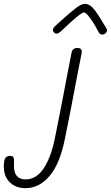

<svg xmlns="http://www.w3.org/2000/svg" viewBox="-162 -749 580 1005"><path d="M-142 122Q-142 93 -135 80Q-128 67 -109 67Q-95 67 -91.5 74.5Q-88 82 -88.5 97Q-89 112 -89 119Q-89 190 -28 190Q28 190 66.5 132.5Q105 75 125 -24Q153 -161 197 -393L212 -471Q217 -498 243 -498Q266 -498 266 -478Q266 -472 265 -469Q244 -360 242 -352Q199 -124 178 -24Q152 108 97.5 172Q43 236 -28 236Q-78 236 -110 206Q-142 176 -142 122ZM356 -578Q332 -624 310 -654Q288 -684 277 -684Q261 -684 162 -590Q145 -573 134 -573Q126 -573 120.5 -579Q115 -585 115 -592Q115 -601 126 -612L157 -640Q203 -682 233.5 -705.5Q264 -729 282 -729Q309 -729 333.5 -696.5Q358 -664 394 -602Q398 -596 398 -591Q398 -582 390.5 -575Q383 -568 374 -568Q361 -568 356 -578Z"/></svg>

Font: Mali Light
Style: Italic
Weight: 300
Italic angle: -10°
Version: Version 1.000; ttfautohint (v1.6)